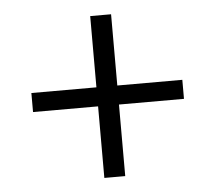

<svg xmlns="http://www.w3.org/2000/svg" viewBox="-43 -646 671 599"><g transform="rotate(-5 293.0 -346.5)"><path d="M260.3 -92.8V-316.9H56.6V-376.5H260.3V-599.6H325.7V-376.5H529.3V-316.9H325.7V-92.8Z"/></g></svg>

Font: Cascadia Code NF Light
Style: Regular
Weight: 300
Monospace: yes
Designer: Aaron Bell
Foundry: Saja Typeworks
Version: Version 2404.023; ttfautohint (v1.8.4)